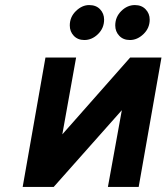

<svg xmlns="http://www.w3.org/2000/svg" viewBox="-20 -738 658 758"><path d="M69.5 0 159.5 -511H280.5L226 -207.5L494 -511H617.5L527.5 0H406L461 -303L192 0ZM493 -580Q466.5 -580 450.8 -596.8Q435 -613.5 435 -637.5Q435 -671 458.8 -694.5Q482.5 -718 512.5 -718Q539 -718 555 -701.2Q571 -684.5 571 -660.5Q571 -627 546.5 -603.5Q522 -580 493 -580ZM313 -580Q287 -580 271.2 -596.8Q255.5 -613.5 255.5 -637.5Q255.5 -671 279.8 -694.5Q304 -718 332 -718Q359.5 -718 375.2 -701.2Q391 -684.5 391 -660.5Q391 -627 367 -603.5Q343 -580 313 -580Z"/></svg>

Font: Overpass
Style: Bold Italic
Weight: 700
Italic angle: -10°
Designer: Delve Withrington, Dave Bailey, Thomas Jockin
Foundry: Delve Fonts LLC
Version: Version 4.000; ttfautohint (v1.8.3)